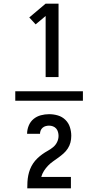

<svg xmlns="http://www.w3.org/2000/svg" viewBox="-20 -868 540 1056"><path d="M231 -444V-780L176 -734L141 -772L231 -848H302V-444ZM130 168Q130 150 131 132Q132 114 135.5 96.5Q139 79 145.5 62.5Q152 46 162 31Q172 16 185 3.5Q198 -9 212.5 -19.5Q227 -30 242.5 -38.5Q258 -47 272 -58.5Q286 -70 294 -86.5Q302 -103 302 -121Q302 -131 299 -142Q296 -153 289 -161Q282 -169 271.5 -173Q261 -177 250 -177Q241 -177 231.5 -174.5Q222 -172 214.5 -165.5Q207 -159 203.5 -150Q200 -141 200 -132Q200 -132 200 -132Q200 -132 200 -132H129Q129 -132 129 -132Q129 -132 129 -132Q129 -155 138 -177Q147 -199 164.5 -213.5Q182 -228 204.5 -234Q227 -240 250 -240Q275 -240 298.5 -233Q322 -226 339.5 -209Q357 -192 364.5 -168.5Q372 -145 372 -121Q372 -102 367.5 -84.5Q363 -67 353 -51.5Q343 -36 329.5 -24Q316 -12 301.5 -1.5Q287 9 272 19.5Q257 30 244.5 43Q232 56 222 71.5Q212 87 207 105H370V168ZM64 -314V-366H436V-314Z"/></svg>

Font: Zed Sans
Style: Regular
Weight: 400
Designer: Belleve Invis
Foundry: Belleve Invis
Version: Version 1.0.0; ttfautohint (v1.8.4)